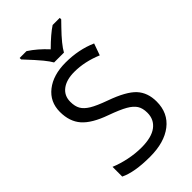

<svg xmlns="http://www.w3.org/2000/svg" viewBox="-263 -946 1035 1035"><g transform="rotate(-45 255.0 -428.0)"><path d="M465.3 -176.3Q465.3 -88.9 401.9 -39.8Q338.4 9.3 229.5 9.3Q111.3 9.3 47.9 -21.5V-95.7Q88.9 -78.6 137 -68.6Q185.1 -58.6 231.9 -58.6Q309.1 -58.6 348.1 -87.9Q387.2 -117.2 387.2 -168.9Q387.2 -203.6 373.3 -225.6Q359.4 -247.6 327.1 -266.1Q294.9 -284.7 228.5 -308.6Q136.2 -341.3 96.4 -386.7Q56.6 -432.1 56.6 -505.4Q56.6 -582 114.3 -627.2Q171.9 -672.4 266.6 -672.4Q365.7 -672.4 448.2 -636.2L424.3 -569.3Q342.3 -603.5 264.6 -603.5Q203.6 -603.5 169.2 -577.1Q134.8 -550.8 134.8 -504.4Q134.8 -469.7 147.5 -447.8Q160.2 -425.8 190.2 -407.5Q220.2 -389.2 282.7 -366.7Q386.7 -329.6 426 -287.1Q465.3 -244.6 465.3 -176.3ZM108.9 -864.7H161.1Q212.9 -831.1 260.3 -779.3Q319.3 -837.9 360.4 -864.7H414.6V-853.5L384.8 -822.8Q319.3 -755.4 298.3 -716.3H223.1Q212.9 -734.9 189.7 -763.4Q166.5 -792 108.9 -853.5Z"/></g></svg>

Font: Bpm'online Open Sans
Style: Regular
Weight: 400
Foundry: Ascender Corporation
Version: Version 1.10